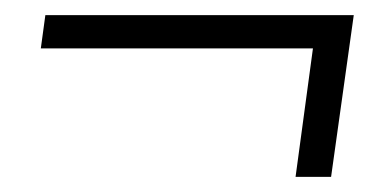

<svg xmlns="http://www.w3.org/2000/svg" viewBox="-20 -380 488 254"><path d="M34 -316 40 -360H448L418 -146H371L394 -316Z"/></svg>

Font: Unna Medium
Style: Italic
Weight: 500
Italic angle: -8.05°
Designer: Jorge de Buen Unna
Foundry: Omnibus-Type
Version: Version 2.008